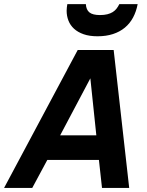

<svg xmlns="http://www.w3.org/2000/svg" viewBox="-60 -921 720 941"><path d="M-40 0 320.8 -675.8H497.1L573.2 0H439.9L424.8 -137.2H171.9L98.1 0ZM234.9 -257.8H412.1L382.8 -537.1ZM614.7 -900.9Q607.9 -864.7 592.3 -835.4Q576.7 -806.2 552 -785.6Q527.3 -765.1 493.9 -754.2Q460.4 -743.2 418 -743.2Q378.4 -743.2 349.9 -753.2Q321.3 -763.2 302.7 -780.3Q284.2 -797.4 275.4 -820.1Q266.6 -842.8 266.6 -868.2Q266.6 -876.5 267.6 -884.5Q268.6 -892.6 270 -900.9H360.8Q362.3 -873 378.4 -860.1Q394.5 -847.2 429.7 -847.2Q450.7 -847.2 466.1 -851.1Q481.4 -855 492.4 -861.8Q503.4 -868.7 511.2 -878.7Q519 -888.7 524.9 -900.9Z"/></svg>

Font: Lorenzo Sans
Style: Bold Italic
Weight: 700
Italic angle: -12°
Foundry: Intel Corporation
Version: Version 1.00; ttfautohint (v1.5)